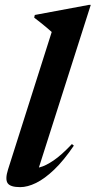

<svg xmlns="http://www.w3.org/2000/svg" viewBox="-20 -757 393 789"><path d="M192.5 -625.5Q184 -633.5 172.5 -643Q161 -652.5 147.8 -663.2Q134.5 -674 120.5 -684.5L123 -695.5L345.5 -737H353L131.5 -42.5L102.5 -66.5Q119.5 -63.5 143.5 -69.5Q167.5 -75.5 200 -97.5Q232.5 -119.5 275.5 -165L283.5 -158.5Q242 -97.5 202.8 -60Q163.5 -22.5 128.2 -5.2Q93 12 63 12Q22 12 11.2 -4.5Q0.5 -21 13 -60.5Z"/></svg>

Font: Newsreader 60pt SemiBold
Style: Italic
Weight: 600
Italic angle: -17°
Designer: Hugues Gentile
Foundry: Production Type
Version: Version 1.003